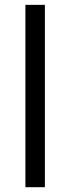

<svg xmlns="http://www.w3.org/2000/svg" viewBox="-20 -780 293 800"><path d="M167 0H85.9V-759.8H167Z"/></svg>

Font: f01947593
Style: Regular
Weight: 400
Foundry: Ascender Corporation
Version: Version 1.10